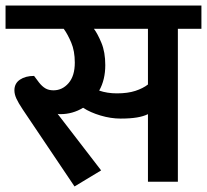

<svg xmlns="http://www.w3.org/2000/svg" viewBox="-30 -656 747 693"><path d="M335 -41 239 17 52 -261Q36 -285 29 -300.5Q22 -316 22 -330Q22 -355 42 -368.5Q62 -382 93 -382L111 -358Q122 -344 134 -337Q146 -330 163 -330Q195 -330 217.5 -356Q240 -382 240 -430Q240 -472 227 -502.5Q214 -533 200 -552H-10V-636H697V-552H612V0H504V-244Q488 -236 464 -232Q440 -228 405 -228Q370 -228 333 -239Q296 -250 270 -267Q232 -244 188 -244Q182 -244 178 -245ZM392 -319Q431 -319 458.5 -328Q486 -337 504 -351V-552H309Q322 -535 336 -501.5Q350 -468 350 -421Q350 -368 328 -329Q357 -319 392 -319Z"/></svg>

Font: Mukta SemiBold
Style: Regular
Weight: 600
Designer: Girish Dalvi and Yashodeep Gholap
Foundry: Ek Type
Version: Version 2.538;PS 1.002;hotconv 16.6.51;makeotf.lib2.5.65220;